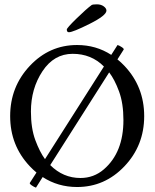

<svg xmlns="http://www.w3.org/2000/svg" viewBox="-20 -861 720 894"><path d="M291 -723.6Q291 -730.5 335.9 -774.4Q380.9 -818.4 407.2 -837.9Q413.1 -840.8 431.6 -840.8Q450.2 -840.8 462.9 -831.5Q475.6 -822.3 475.6 -811.5Q475.6 -789.1 397.5 -750Q319.3 -710.9 300.8 -710.9Q291 -710.9 291 -723.6ZM338.9 9.8Q250 9.8 178.7 -36.6L147.5 12.7Q138.7 9.8 127.4 2Q116.2 -5.9 119.1 -9.8L149.9 -57.6Q133.8 -70.8 118.7 -86.9Q27.3 -183.6 27.3 -320.3Q27.3 -457 118.7 -554.2Q210 -651.4 338.9 -651.4Q427.2 -651.4 498 -605.5L527.3 -651.4Q535.2 -649.4 546.9 -641.6Q558.6 -633.8 555.7 -629.9L526.9 -584.5Q543.9 -570.8 559.6 -554.2Q651.4 -457 651.4 -320.3Q651.4 -183.6 559.6 -86.9Q467.8 9.8 338.9 9.8ZM124 -341.8Q124 -263.7 144.5 -208.5Q165 -153.3 189.5 -120.1L463.9 -551.3Q405.3 -610.4 318.4 -610.4Q231.4 -610.4 177.7 -529.3Q124 -448.2 124 -341.8ZM354.5 -32.2Q417 -32.2 463.9 -72.8Q554.7 -151.4 554.7 -301.8Q554.7 -379.9 534.2 -435.5Q513.7 -491.2 488.3 -523.9L213.9 -92.3Q273.9 -32.2 354.5 -32.2Z"/></svg>

Font: CrimsonText-Roman
Style: Roman
Weight: 400
Version: Version 0.13